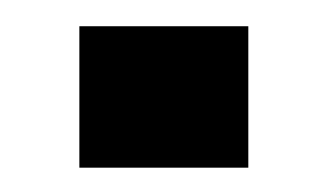

<svg xmlns="http://www.w3.org/2000/svg" viewBox="-20 -408 262 150"><path d="M42 -387.5V-277H174V-387.5Z"/></svg>

Font: Anybody UltraCondensed Thin SemiBold
Style: Regular
Weight: 600
Version: Version 1.111